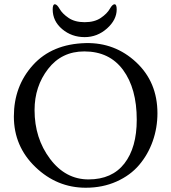

<svg xmlns="http://www.w3.org/2000/svg" viewBox="-20 -866 803 900"><path d="M259 -825Q272 -802 301.5 -782Q331 -762 377 -762Q423 -762 452.5 -782Q482 -802 495 -825Q507 -846 517 -846Q527 -846 527 -822Q527 -773 481.5 -732.5Q436 -692 377 -692Q316 -692 271.5 -729.5Q227 -767 227 -822Q227 -846 237 -846Q247 -846 259 -825ZM375 -625Q269 -625 205.5 -543Q142 -461 142 -350Q142 -218 214.5 -121.5Q287 -25 395 -25Q505 -25 563 -99.5Q621 -174 621 -305Q621 -451 557 -538Q493 -625 375 -625ZM45 -320Q45 -462 134.5 -561Q224 -660 382 -664Q519 -667 618.5 -574Q718 -481 718 -335Q718 -267 696 -204.5Q674 -142 632.5 -93Q591 -44 526 -15Q461 14 382 14Q247 14 146 -83Q45 -180 45 -320Z"/></svg>

Font: EB Garamond
Style: SC
Weight: 400
Version: Version 000.010